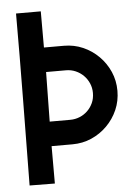

<svg xmlns="http://www.w3.org/2000/svg" viewBox="-52 -750 538 788"><g transform="rotate(-5 217.5 -356.5)"><path d="M143 -257H228Q248 -257 266.5 -264.5Q285 -272 299 -285.5Q313 -299 321.5 -317.5Q330 -336 330 -359Q330 -380 322 -398.5Q314 -417 300 -431Q286 -445 267.5 -453Q249 -461 228 -461H146ZM146 -711V-562H228Q270 -562 306.5 -546Q343 -530 371 -502Q399 -474 415 -437.5Q431 -401 431 -359Q431 -317 415 -280.5Q399 -244 371 -216Q343 -188 306.5 -172Q270 -156 228 -156H142V-2L38 -3Q40 -184 42 -358Q44 -532 44 -711Z"/></g></svg>

Font: Fundamental  Brigade
Style: Regular
Weight: 400
Designer: Peter Wiegel, original typeface by Arno Drescher 1935
Foundry: Peter Wiegel
Version: Version 0.000 2012 initial release